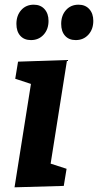

<svg xmlns="http://www.w3.org/2000/svg" viewBox="-20 -794 418 819"><path d="M50 -692Q50 -728 70.5 -751Q91 -774 124 -774Q153 -774 170 -755Q187 -736 187 -705Q187 -669 166 -646Q145 -623 112 -623Q83 -623 66.5 -641.5Q50 -660 50 -692ZM378 -705Q378 -669 357 -646Q336 -623 303 -623Q274 -623 257.5 -641.5Q241 -660 241 -692Q241 -728 261.5 -751Q282 -774 315 -774Q344 -774 361 -755Q378 -736 378 -705ZM45 -458 57 -531 266 -538 196 -96 264 -74 252 -1 42 5 112 -436Z"/></svg>

Font: Bitter Pro
Style: Bold Italic
Weight: 700
Italic angle: -9°
Designer: Sol Matas, and Bitter project Authors
Foundry: Sol Matas
Version: Version 1.010